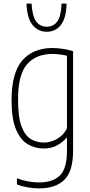

<svg xmlns="http://www.w3.org/2000/svg" viewBox="-20 -814 497 1064"><path d="M196 230Q166 230 132.8 224.2Q99.5 218.5 74 208V174Q107 186 137.2 191.5Q167.5 197 196 197Q272.5 197 311.8 158.8Q351 120.5 351 23V-50H348Q330 -27.5 297.8 -9.2Q265.5 9 221 9Q174 9 133.8 -14.8Q93.5 -38.5 68.8 -96.8Q44 -155 44 -259Q44 -411.5 104.2 -479.8Q164.5 -548 271 -548Q299.5 -548 331.8 -542.8Q364 -537.5 385 -530V21Q385 135 336.8 182.5Q288.5 230 196 230ZM223 -24Q260.5 -24 296 -44Q331.5 -64 351 -102V-505Q336 -509 313.8 -512Q291.5 -515 271 -515Q179.5 -515 129.8 -457.8Q80 -400.5 80 -263Q80 -165.5 99.2 -114Q118.5 -62.5 151 -43.2Q183.5 -24 223 -24ZM239 -638Q190.5 -638 160 -676.2Q129.5 -714.5 127 -794H155Q159 -725 180.2 -695.5Q201.5 -666 239 -666Q276.5 -666 297.8 -695.5Q319 -725 321 -794H349Q347 -714 317.5 -676Q288 -638 239 -638Z"/></svg>

Font: Encode Sans Condensed Thin
Style: Regular
Weight: 100
Width: 3
Designer: Multiple Designers
Foundry: Impallari Type
Version: Version 3.000; ttfautohint (v1.8.3) -l 8 -r 50 -G 200 -x 14 